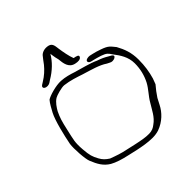

<svg xmlns="http://www.w3.org/2000/svg" viewBox="-240 -1066 1290 1290"><g transform="rotate(-45 405.0 -420.5)"><path d="M54 -317C48 -276 55 -172 67 -144C88 -92 109 -54 154 -27C184 -10 228 4 279 15L345 30C383 38 431 47 475 47C497 47 518 44 536 38C598 16 642 -30 665 -76L688 -120C705 -146 723 -170 744 -194C749 -207 754 -220 759 -234C773 -282 781 -332 781 -392C781 -459 762 -508 736 -555C709 -587 705 -600 650 -619C624 -628 605 -634 589 -637L567 -642C559 -643 552 -643 544 -641C518 -635 525 -613 546 -608L567 -603C580 -600 598 -595 620 -588C659 -574 665 -566 682 -540C714 -498 745 -453 745 -392C745 -337 732 -288 710 -245C688 -203 654 -172 631 -131C605 -90 585 -42 541 -12C524 1 509 11 475 11C459 11 444 10 426 7C382 0 341 -10 301 -19C254 -28 215 -42 175 -57C150 -73 134 -88 120 -114C100 -151 94 -169 89 -230C86 -265 87 -292 90 -311C93 -331 100 -361 109 -400C123 -463 131 -490 151 -531C163 -552 183 -584 210 -600C222 -608 283 -626 306 -623C357 -617 403 -601 445 -587C506 -568 569 -552 611 -523L631 -513C636 -510 642 -508 650 -508C667 -508 682 -516 682 -526C682 -531 677 -536 672 -539L654 -549C627 -565 613 -572 578 -584C531 -606 471 -619 416 -636C386 -646 349 -657 311 -659C264 -662 188 -639 167 -624C151 -606 133 -572 120 -548C94 -499 67 -384 54 -317ZM193 -716C193 -705 205 -698 223 -698C231 -698 240 -701 245 -704L263 -716C318 -748 362 -791 389 -838L392 -818C393 -805 397 -791 401 -774C405 -733 410 -683 462 -673C484 -668 505 -669 513 -682C525 -699 498 -704 480 -707L479 -708C467 -738 458 -787 453 -822C449 -848 450 -877 420 -885C385 -894 357 -881 345 -867C333 -853 319 -833 306 -816C283 -788 255 -762 220 -741L201 -729C196 -725 193 -721 193 -716Z"/></g></svg>

Font: Stray Cat
Style: SuExt
Weight: 400
Version: Version 1.0